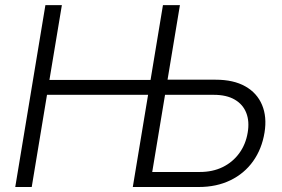

<svg xmlns="http://www.w3.org/2000/svg" viewBox="-20 -748 1129 768"><path d="M41 0 161.6 -727.5H227.5L177.7 -428.2H614.3L604.5 -368.7H168L106.9 0ZM630.9 -429.2H842.8Q914.1 -429.2 961.2 -402.6Q1008.3 -376 1028.3 -328.1Q1048.3 -280.3 1038.1 -217.8Q1027.3 -151.9 992.2 -102.8Q957 -53.7 901.6 -26.9Q846.2 0 774.9 0H511.2L631.8 -727.5H699.7L588.9 -60.1H779.3Q830.6 -60.1 870.6 -79.6Q910.6 -99.1 936.8 -134.8Q962.9 -170.4 970.7 -217.3Q978.5 -262.2 965.1 -296.4Q951.7 -330.6 918.9 -349.6Q886.2 -368.7 835.4 -368.7H621.1Z"/></svg>

Font: Inter 24pt Light
Style: Italic
Weight: 300
Italic angle: -9.3988°
Designer: Rasmus Andersson
Foundry: rsms
Version: Version 4.001;git-66647c0bb